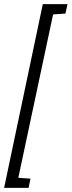

<svg xmlns="http://www.w3.org/2000/svg" viewBox="-59 -763 348 933"><path d="M-39 150 149 -743H269L259 -697L199 -693L30 101L89 105L80 150Z"/></svg>

Font: Saira Ultra Condensed
Style: Italic
Weight: 400
Width: 1
Italic angle: -12°
Designer: Hector Gatti with collaboration of the Omnibus-Type team
Foundry: Omnibus-Type
Version: Version 1.001; ttfautohint (v1.8)